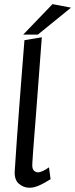

<svg xmlns="http://www.w3.org/2000/svg" viewBox="-20 -879 357 911"><path d="M119.7 11.8Q92.4 11.8 70.3 -6.6Q48.2 -25.1 49.7 -64.4Q54.1 -133.1 59.5 -209.9Q64.9 -286.7 71 -367.3Q77.2 -447.9 83.4 -529.2Q89.7 -610.5 96 -688.3L178.4 -702.2Q168.7 -573.8 161.7 -480.3Q154.7 -386.7 149.7 -322Q144.7 -257.2 141.3 -215.7Q137.9 -174.1 136.4 -149.8Q134.9 -125.6 134 -113.8Q133.1 -102 133.1 -95.3Q133.1 -77.7 140.6 -69.9Q148 -62.2 158.3 -61.4Q167.8 -60.6 182.9 -67.4Q198 -74.3 212.4 -85L220 -28.7Q188.2 -8.7 164.4 1.6Q140.5 11.8 119.7 11.8ZM90.1 -714.8 229.1 -859.4 317 -842.7 159.6 -714.8Z"/></svg>

Font: Ancizar Sans Thin
Style: Italic
Weight: 100
Italic angle: -4°
Designer: Cesar Puertas, Viviana Monsalve, Julian Moncada, Julian Prieto, Jose Castro, Mariel Hernandez, Felipe Aragon, Sara Alarc
Version: Version 8.100